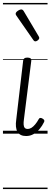

<svg xmlns="http://www.w3.org/2000/svg" viewBox="-20 -905 342 1300"><path d="M157 16Q136 16 121.5 9Q107 2 98.5 -12.5Q90 -27 88 -47.5Q86 -68 90 -95L137 -496Q139 -506 145.5 -510.5Q152 -515 165 -515Q180 -515 186.5 -510Q193 -505 192 -495L142 -97Q139 -76 140 -61.5Q141 -47 147.5 -39.5Q154 -32 167 -32Q181 -32 193.5 -40Q206 -48 218.5 -63Q231 -78 242 -98Q246 -106 253 -106.5Q260 -107 268 -102Q277 -97 279.5 -91Q282 -85 278 -78Q266 -53 248 -31.5Q230 -10 207 3Q184 16 157 16ZM220 -625Q216 -625 212.5 -627Q209 -629 205 -635L91 -799Q88 -803 87 -806Q86 -809 86 -813Q87 -820 93.5 -826Q100 -832 108.5 -836.5Q117 -841 124 -841Q134 -841 141 -829L242 -659Q244 -655 245 -652Q246 -649 246 -647Q245 -639 236 -632Q227 -625 220 -625ZM0 365H302V375H0ZM0 -20H302V0H0ZM0 -505H302V-500H0ZM0 -885H302V-875H0Z"/></svg>

Font: Playwrite GB S Guides
Style: Italic
Weight: 400
Italic angle: -7.01216°
Designer: Veronika Burian, José Scaglione
Foundry: TypeTogether
Version: Version 1.002